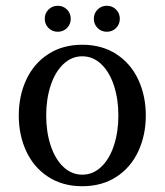

<svg xmlns="http://www.w3.org/2000/svg" viewBox="-20 -635 570 665"><path d="M45 -235Q45 -303 71 -359Q97 -415 147 -447.5Q197 -480 265 -480Q333 -480 383 -447.5Q433 -415 459 -359Q485 -303 485 -235Q485 -167 459 -111Q433 -55 383 -22.5Q333 10 265 10Q197 10 147 -22.5Q97 -55 71 -111Q45 -167 45 -235ZM390 -235Q390 -292 374.5 -339Q359 -386 330.5 -413Q302 -440 265 -440Q228 -440 199.5 -413Q171 -386 155.5 -339Q140 -292 140 -235Q140 -178 155.5 -131Q171 -84 199.5 -57Q228 -30 265 -30Q302 -30 330.5 -57Q359 -84 374.5 -131Q390 -178 390 -235ZM135 -570Q135 -589 148 -602Q161 -615 180 -615Q199 -615 212 -602Q225 -589 225 -570Q225 -551 212 -538Q199 -525 180 -525Q161 -525 148 -538Q135 -551 135 -570ZM305 -570Q305 -589 318 -602Q331 -615 350 -615Q369 -615 382 -602Q395 -589 395 -570Q395 -551 382 -538Q369 -525 350 -525Q331 -525 318 -538Q305 -551 305 -570Z"/></svg>

Font: Philosopher
Style: Regular
Weight: 400
Designer: Jovanny Lemonad
Foundry: Jovanny Lemonad
Version: Version 2.000